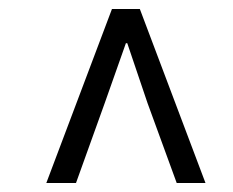

<svg xmlns="http://www.w3.org/2000/svg" viewBox="-20 -690 519 427"><path d="M83 -283 229 -670H291L437 -283H373L308 -461L263 -594H260L213 -461L149 -283Z"/></svg>

Font: TypoPRO Source Sans Pro
Style: Italic
Weight: 400
Italic angle: -11°
Designer: Paul D. Hunt
Foundry: Adobe Systems Incorporated
Version: Version 1.075;PS 2.000;hotconv 1.0.86;makeotf.lib2.5.63406